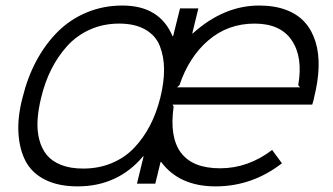

<svg xmlns="http://www.w3.org/2000/svg" viewBox="-20 -660 1197 690"><path d="M556.2 -309.1Q569.8 -364.3 569.6 -410.6Q569.3 -457 554.4 -494.6Q539.6 -532.2 502.4 -553.7Q465.3 -575.2 408.2 -575.2Q351.1 -575.2 303.2 -553.7Q255.4 -532.2 221.4 -494.6Q187.5 -457 164.3 -410.6Q141.1 -364.3 127.9 -309.1Q117.2 -265.6 115 -228.3Q112.8 -190.9 121.1 -158.4Q129.4 -126 148.2 -103Q167 -80.1 200.2 -67.1Q233.4 -54.2 278.8 -54.2Q335 -54.2 382.1 -74Q429.2 -93.8 462.6 -129.2Q496.1 -164.6 519.3 -209.5Q542.5 -254.4 556.2 -309.1ZM557.1 -78.1 538.1 0H472.2L496.1 -98.1H494.1Q403.3 9.8 258.8 9.8Q190.4 9.8 143.1 -13.7Q95.7 -37.1 73 -79.1Q50.3 -121.1 46.4 -179.9Q42.5 -238.8 61 -309.1Q78.6 -381.3 110.6 -441.2Q142.6 -501 187.3 -545.7Q231.9 -590.3 291.5 -615.2Q351.1 -640.1 419.9 -640.1Q554.2 -640.1 600.1 -529.8H602.1L627 -629.9H692.9L670.9 -540H672.9Q784.2 -640.1 911.1 -640.1Q966.8 -640.1 1008.5 -624.3Q1050.3 -608.4 1075.9 -579.3Q1101.6 -550.3 1114 -509.5Q1126.5 -468.8 1125 -418.5Q1123.5 -368.2 1108.9 -310.1Q1107.9 -303.2 1105.2 -294.4Q1102.5 -285.6 1102.1 -284.2H600.1L604 -276.9Q588.4 -167 630.4 -111.1Q672.4 -55.2 771 -55.2Q871.6 -55.2 958 -121.1L993.2 -73.2Q886.2 9.8 754.9 9.8Q624 9.8 559.1 -78.1ZM616.2 -346.2H1058.1L1051.8 -354Q1069.3 -454.1 1028.8 -514.6Q988.3 -575.2 895 -575.2Q799.3 -575.2 729.2 -515.4Q659.2 -455.6 625 -354Z"/></svg>

Font: Sinkin Sans 300 Light Italic
Style: Regular
Weight: 300
Italic angle: -112°
Designer: Keith Bates
Foundry: K-Type
Version: Sinkin Sans (version 1.0)  by Keith Bates   •   © 2014   www